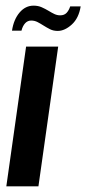

<svg xmlns="http://www.w3.org/2000/svg" viewBox="-20 -660 306 680"><path d="M2.4 0 72.4 -495H186.1L116.1 0ZM184.5 -550.5Q169.1 -550.5 157.3 -556.4Q145.5 -562.3 132.9 -570.3Q123.1 -576.6 112.8 -581.9Q102.4 -587.2 90.4 -587.2Q77.7 -587.2 68.9 -577.5Q60.1 -567.8 56.1 -551.5H22.5Q28.5 -590.9 49.2 -615.5Q70 -640 98.9 -640Q115 -640 127.7 -634.3Q140.4 -628.7 152.5 -621.4Q162.8 -615 172.5 -610.4Q182.3 -605.7 193 -605.7Q207.7 -605.7 215.8 -614.4Q224 -623.1 228.6 -637.3H265.7Q259 -595.5 234.1 -573Q209.2 -550.5 184.5 -550.5Z"/></svg>

Font: Alumni Sans SC Thin
Style: Italic
Weight: 100
Italic angle: -8°
Designer: Robert E. Leuschke
Foundry: Robert E. Leuschke
Version: Version 1.016